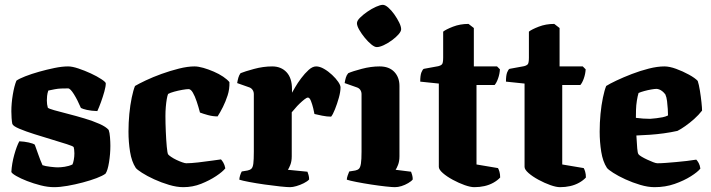

<svg xmlns="http://www.w3.org/2000/svg" viewBox="-20 -775 2946 795"><path d="M204 0Q178 0 148.5 -7.5Q119 -15 92 -25.5Q65 -36 47 -46.5Q29 -57 27 -63Q29 -98 39 -134Q49 -170 60 -190Q81 -189 99 -185Q117 -181 124 -176Q130 -160 138.5 -135.5Q147 -111 156 -91Q167 -87 188 -84.5Q209 -82 219 -82Q231 -82 248 -84.5Q265 -87 280 -94Q283 -100 285.5 -113Q288 -126 288 -140Q288 -148 287 -156Q286 -164 285 -166Q282 -170 257 -178Q232 -186 195.5 -197Q159 -208 122.5 -219.5Q86 -231 60 -242Q34 -253 31 -262Q29 -271 28 -286.5Q27 -302 27 -314Q27 -347 33 -383Q39 -419 48 -441Q59 -449 84.5 -459Q110 -469 142 -478Q174 -487 205.5 -493.5Q237 -500 262 -500Q279 -500 304.5 -491.5Q330 -483 356 -471Q382 -459 400 -447Q418 -435 418 -430Q418 -417 412 -395.5Q406 -374 398 -352Q390 -330 383 -315Q357 -316 339.5 -320Q322 -324 315 -328Q301 -361 286 -385Q271 -409 262 -409Q247 -409 233.5 -408.5Q220 -408 207 -405.5Q194 -403 180 -400Q176 -388 175 -377.5Q174 -367 174 -359Q174 -350 175 -343.5Q176 -337 178 -329Q182 -325 205 -318.5Q228 -312 261.5 -303.5Q295 -295 330 -284.5Q365 -274 392 -262Q419 -250 430 -237Q434 -226 435.5 -206.5Q437 -187 437 -171Q437 -138 431.5 -103.5Q426 -69 417 -56Q405 -47 380 -37.5Q355 -28 323 -19.5Q291 -11 259.5 -5.5Q228 0 204 0Z M739 0Q712 0 680 -9.5Q648 -19 618.5 -32.5Q589 -46 568 -59.5Q547 -73 542 -80Q525 -106 518.5 -146.5Q512 -187 512 -230Q512 -267 515.5 -303.5Q519 -340 525.5 -371Q532 -402 539 -419Q554 -428 583.5 -442Q613 -456 649 -469Q685 -482 721 -491Q757 -500 785 -500Q801 -500 822 -494Q843 -488 865 -478.5Q887 -469 904 -457.5Q921 -446 930 -435Q931 -406 922.5 -380Q914 -354 903 -332Q892 -310 881 -293Q861 -293 841 -298.5Q821 -304 808 -309Q802 -332 794.5 -354.5Q787 -377 778.5 -391.5Q770 -406 761 -406Q752 -406 735 -403Q718 -400 701.5 -395.5Q685 -391 676 -386Q673 -379 670.5 -364.5Q668 -350 666.5 -332Q665 -314 665 -295Q665 -266 666.5 -230.5Q668 -195 670.5 -168Q673 -141 676 -136Q679 -132 688.5 -125.5Q698 -119 710.5 -113Q723 -107 734.5 -103Q746 -99 751 -99Q770 -99 801 -102.5Q832 -106 859 -110Q886 -114 895 -115Q899 -111 904.5 -102Q910 -93 913 -78Q902 -64 875 -46Q848 -28 813 -14Q778 0 739 0Z M1181 0Q1169 0 1140 -3Q1111 -6 1076 -11Q1041 -16 1012 -21.5Q983 -27 971 -31Q971 -38 974 -48Q977 -58 981 -65L1005 -69Q1015 -71 1021 -76.5Q1027 -82 1029 -98Q1031 -114 1031 -147V-385Q1031 -395 1026 -402.5Q1021 -410 1013 -413L962 -431Q964 -443 967 -453.5Q970 -464 976 -472Q993 -479 1031.5 -489.5Q1070 -500 1107 -500Q1144 -500 1166.5 -476Q1189 -452 1189 -406V-391Q1192 -396 1202 -413.5Q1212 -431 1227 -451Q1242 -471 1258 -485.5Q1274 -500 1289 -500Q1304 -500 1321.5 -490Q1339 -480 1355 -465Q1371 -450 1380.5 -436Q1390 -422 1390 -413Q1390 -395 1383 -370Q1376 -345 1367 -322.5Q1358 -300 1351 -292Q1334 -292 1314 -296Q1294 -300 1282 -303Q1281 -310 1277 -326.5Q1273 -343 1267.5 -357Q1262 -371 1255 -371Q1250 -371 1240.5 -363.5Q1231 -356 1220.5 -346Q1210 -336 1201.5 -325.5Q1193 -315 1188 -310V-128Q1188 -107 1182 -92Q1176 -77 1172 -72L1253 -64Q1255 -59 1257.5 -50.5Q1260 -42 1260 -32Q1253 -24 1238 -16.5Q1223 -9 1207.5 -4.5Q1192 0 1181 0Z M1615 0Q1604 0 1576.5 -3Q1549 -6 1516.5 -11Q1484 -16 1456 -21.5Q1428 -27 1416 -31Q1416 -38 1419.5 -48Q1423 -58 1426 -65L1451 -69Q1461 -71 1466.5 -76.5Q1472 -82 1474.5 -98Q1477 -114 1477 -147V-385Q1477 -395 1472 -402.5Q1467 -410 1458 -413L1407 -431Q1409 -443 1412 -453.5Q1415 -464 1422 -472Q1440 -480 1478 -490Q1516 -500 1552 -500Q1591 -500 1612.5 -477.5Q1634 -455 1634 -419V-128Q1634 -107 1628 -92Q1622 -77 1618 -72L1682 -64Q1684 -59 1686.5 -50.5Q1689 -42 1689 -32Q1684 -25 1670.5 -17Q1657 -9 1642.5 -4.5Q1628 0 1615 0ZM1540 -580Q1531 -580 1517.5 -591Q1504 -602 1490.5 -618.5Q1477 -635 1467.5 -651.5Q1458 -668 1458 -679Q1458 -689 1470.5 -701.5Q1483 -714 1501 -726.5Q1519 -739 1537 -747Q1555 -755 1565 -755Q1575 -755 1588 -743.5Q1601 -732 1613 -715Q1625 -698 1633 -681.5Q1641 -665 1641 -654Q1641 -645 1630 -632.5Q1619 -620 1602.5 -608Q1586 -596 1569 -588Q1552 -580 1540 -580Z M1944 0Q1928 0 1904 -8.5Q1880 -17 1855 -30.5Q1830 -44 1813.5 -58.5Q1797 -73 1797 -84V-429L1720 -437Q1720 -463 1725 -475.5Q1730 -488 1735 -490L1795 -501Q1804 -503 1809.5 -508Q1815 -513 1815 -536V-644Q1826 -653 1855.5 -664.5Q1885 -676 1920 -676L1942 -659V-500H2038L2050 -488Q2049 -469 2042.5 -450.5Q2036 -432 2028 -423H1953V-94L2042 -79Q2045 -74 2048 -64Q2051 -54 2051 -40Q2040 -28 2023 -18.5Q2006 -9 1986 -4.5Q1966 0 1944 0Z M2299 0Q2283 0 2259 -8.5Q2235 -17 2210 -30.5Q2185 -44 2168.5 -58.5Q2152 -73 2152 -84V-429L2075 -437Q2075 -463 2080 -475.5Q2085 -488 2090 -490L2150 -501Q2159 -503 2164.5 -508Q2170 -513 2170 -536V-644Q2181 -653 2210.5 -664.5Q2240 -676 2275 -676L2297 -659V-500H2393L2405 -488Q2404 -469 2397.5 -450.5Q2391 -432 2383 -423H2308V-94L2397 -79Q2400 -74 2403 -64Q2406 -54 2406 -40Q2395 -28 2378 -18.5Q2361 -9 2341 -4.5Q2321 0 2299 0Z M2690 0Q2663 0 2631 -9.5Q2599 -19 2569.5 -32.5Q2540 -46 2519 -59.5Q2498 -73 2493 -80Q2476 -106 2469.5 -146.5Q2463 -187 2463 -230Q2463 -267 2466.5 -303.5Q2470 -340 2476.5 -371Q2483 -402 2490 -419Q2504 -428 2532.5 -441.5Q2561 -455 2596 -468.5Q2631 -482 2666.5 -491Q2702 -500 2731 -500Q2752 -500 2779.5 -490Q2807 -480 2832.5 -466Q2858 -452 2869 -440Q2874 -425 2878 -400Q2882 -375 2884.5 -351.5Q2887 -328 2887 -317Q2873 -299 2854.5 -282.5Q2836 -266 2817.5 -253Q2799 -240 2785 -233Q2758 -227 2729 -223Q2700 -219 2671 -217Q2642 -215 2615 -214Q2617 -180 2618.5 -160.5Q2620 -141 2624 -136Q2627 -132 2637 -126Q2647 -120 2660 -114Q2673 -108 2684.5 -103.5Q2696 -99 2702 -99Q2717 -99 2737 -100.5Q2757 -102 2779.5 -104Q2802 -106 2823.5 -108.5Q2845 -111 2863 -114Q2868 -109 2873 -100Q2878 -91 2880 -77Q2869 -63 2840.5 -45Q2812 -27 2773.5 -13.5Q2735 0 2690 0ZM2672 -283Q2685 -284 2698 -285.5Q2711 -287 2723.5 -289.5Q2736 -292 2746 -297Q2746 -308 2745 -324Q2744 -340 2742 -356.5Q2740 -373 2735 -384Q2729 -392 2722 -397.5Q2715 -403 2708.5 -405Q2702 -407 2698 -407Q2691 -407 2676.5 -404.5Q2662 -402 2647.5 -398Q2633 -394 2624 -390Q2620 -377 2617 -358Q2614 -339 2613.5 -320.5Q2613 -302 2613 -287Q2628 -285 2643 -284Q2658 -283 2672 -283Z"/></svg>

Font: Texturina 12pt ExtraBold
Style: Regular
Weight: 800
Designer: Guillermo Torres Carreño
Foundry: Omnibus-Type
Version: Version 1.002